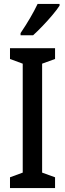

<svg xmlns="http://www.w3.org/2000/svg" viewBox="-20 -960 332 980"><path d="M261 0H31V-55L96 -79V-635L31 -659V-714H261V-659L195 -635V-79L261 -55ZM284 -931Q271 -911 247 -882.5Q223 -854 196.5 -826.5Q170 -799 149 -780H85V-791Q139 -871 172 -940H284Z"/></svg>

Font: Noto Sans Telugu ExtraCondensed Medium
Style: Regular
Weight: 500
Width: 2
Designer: Jelle Bosma - Monotype Design Team
Foundry: Monotype Imaging Inc.
Version: Version 2.005; ttfautohint (v1.8.4.7-5d5b)